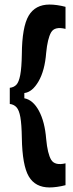

<svg xmlns="http://www.w3.org/2000/svg" viewBox="-20 -727 321 844"><path d="M23 -270V-341Q41 -343 52 -354.5Q63 -366 69 -397.5Q75 -429 76 -489Q77 -609 106 -658Q135 -707 198 -707Q213 -707 231 -704.5Q249 -702 268 -697V-600Q220 -612 204.5 -584.5Q189 -557 183 -495Q177 -417 149.5 -369.5Q122 -322 87 -318V-295Q125 -288 151 -240Q177 -192 183 -116Q189 -51 205 -24.5Q221 2 268 -9V87Q249 92 230.5 94.5Q212 97 198 97Q135 97 106.5 48.5Q78 0 76 -121Q75 -181 69.5 -212Q64 -243 52.5 -255.5Q41 -268 23 -270Z"/></svg>

Font: Bricolage Grotesque 10pt Condensed SemiBold
Style: Regular
Weight: 600
Width: 3
Designer: Mathieu Triay
Foundry: Atelier Triay
Version: Version 1.000; ttfautohint (v1.8.4.7-5d5b);gftools[0.9.32]